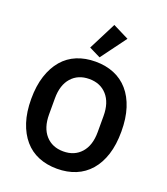

<svg xmlns="http://www.w3.org/2000/svg" viewBox="-172 -1087 1056 1217"><g transform="rotate(20 356.0 -478.5)"><path d="M356 12Q287 12 231 -11Q175 -34 135.5 -80Q96 -126 74 -193Q52 -260 52 -349Q52 -437 74 -504.5Q96 -572 135.5 -618Q175 -664 231 -687Q287 -710 356 -710Q425 -710 481 -687Q537 -664 577 -618Q617 -572 638.5 -504.5Q660 -437 660 -349Q660 -260 638.5 -193Q617 -126 577 -80Q537 -34 481 -11Q425 12 356 12ZM356 -105Q431 -105 475.5 -155Q520 -205 520 -295V-403Q520 -493 475.5 -543Q431 -593 356 -593Q281 -593 236.5 -543Q192 -493 192 -403V-295Q192 -205 236.5 -155Q281 -105 356 -105ZM369 -744 292 -782 387 -969 495 -915Z"/></g></svg>

Font: IBM Plex Sans Thai SemiBold
Style: Regular
Weight: 600
Designer: Mike Abbink, Paul van der Laan, Pieter van Rosmalen, Ben Mitchell, Mark Frömberg
Foundry: Bold Monday
Version: Version 1.1